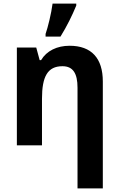

<svg xmlns="http://www.w3.org/2000/svg" viewBox="-20 -810 663 1070"><path d="M234 -606H317C353 -664 382 -723 405 -779V-790H273C266 -735 247 -658 234 -621ZM412 240H553V-356C553 -485 490 -555 368 -555C298 -555 240 -527 209 -475H201L182 -545H74V0H214V-260C214 -383 245 -441 328 -441C387 -441 412 -401 412 -321Z"/></svg>

Font: Kathrein 75 Bold
Style: Regular
Weight: 700
Designer: Lazydogs Typefoundry, based on Open Sans by Ascender Corporation
Foundry: Lazydogs Typefoundry
Version: Version 1.003;PS 001.003;hotconv 1.0.88;makeotf.lib2.5.64775